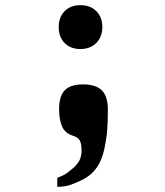

<svg xmlns="http://www.w3.org/2000/svg" viewBox="-20 -574 640 744"><path d="M258 82Q277.5 66 286.8 49.5Q296 33 296 10Q296 -17 289.2 -29.5Q282.5 -42 263 -48Q232 -57.5 220.5 -84Q209 -110.5 209 -151Q209 -202.5 231.5 -224.8Q254 -247 302 -247Q351 -247 374.5 -224Q398 -201 398 -149Q398 -103 395.2 -69Q392.5 -35 385 0Q378 33 366 56.8Q354 80.5 334 99Q316.5 115 290.2 127Q264 139 248 144Q241 146.5 227 148.2Q213 150 202 150V115Q221 108 231.5 101.8Q242 95.5 258 82ZM207.5 -469Q207.5 -507.5 230.5 -530.8Q253.5 -554 291.5 -554Q330 -554 353.2 -530.8Q376.5 -507.5 376.5 -469Q376.5 -431 353.2 -407.5Q330 -384 291.5 -384Q253.5 -384 230.5 -407.2Q207.5 -430.5 207.5 -469Z"/></svg>

Font: JuliaMono Light
Style: Regular
Weight: 300
Monospace: yes
Designer: cormullion
Foundry: corm
Version: Version 0.054; ttfautohint (v1.8.4)